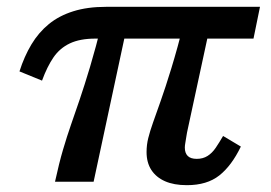

<svg xmlns="http://www.w3.org/2000/svg" viewBox="-20 -532 793 562"><path d="M254 0H141Q153 -55 164.5 -94Q176 -133 188 -167.5Q200 -202 213.5 -241.5Q227 -281 243.5 -336Q260 -391 280 -471H355ZM722 -419H259Q214 -419 184.5 -405Q155 -391 136.5 -364Q118 -337 103 -296L37 -323Q51 -367 72 -402Q93 -437 123 -461.5Q153 -486 194.5 -499Q236 -512 290 -512H741ZM598 -471 530 -156Q527 -143 525.5 -132.5Q524 -122 522.5 -114Q521 -106 521 -100Q521 -84 529.5 -75.5Q538 -67 556 -67Q574 -67 587.5 -75.5Q601 -84 611.5 -99.5Q622 -115 633 -134L685 -103Q658 -47 622 -18.5Q586 10 527 10Q489 10 463 -1.5Q437 -13 423 -34.5Q409 -56 409 -87Q409 -108 414 -128Q419 -148 428 -173.5Q437 -199 450.5 -237Q464 -275 481.5 -332Q499 -389 520 -471Z"/></svg>

Font: Roboto Serif Medium
Style: Italic
Weight: 500
Italic angle: -10°
Designer: Greg Gazdowicz
Foundry: Commercial Type
Version: Version 1.008